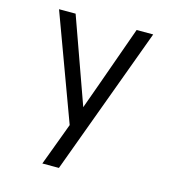

<svg xmlns="http://www.w3.org/2000/svg" viewBox="-102 -754 754 839"><g transform="rotate(15 275.0 -335.0)"><path d="M241 0H166Q178 -31 189 -61.5Q200 -92 212 -123L238 -193L62 -670H137L275 -284L315 -395L413 -670H488Z"/></g></svg>

Font: Lode Term
Style: Regular
Weight: 400
Monospace: yes
Designer: Belleve Invis
Foundry: Belleve Invis
Version: Version 29.2.0